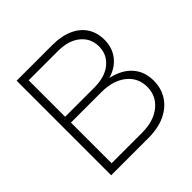

<svg xmlns="http://www.w3.org/2000/svg" viewBox="-182 -852 1005 1005"><g transform="rotate(-45 320.5 -350.0)"><path d="M83 0V-700H346Q414 -700 462 -678.5Q510 -657 535 -618Q560 -579 560 -526Q560 -468 527.5 -426Q495 -384 436 -367Q510 -351 550.5 -306Q591 -261 591 -193Q591 -136 563 -92.5Q535 -49 483 -24.5Q431 0 357 0ZM129 -387H345Q424 -387 469.5 -424.5Q515 -462 515 -522Q515 -582 469.5 -619.5Q424 -657 345 -657H129ZM129 -43H353Q441 -43 492.5 -85Q544 -127 544 -194Q544 -261 492.5 -302.5Q441 -344 353 -344H129Z"/></g></svg>

Font: Red Hat Display
Style: Regular
Weight: 300
Designer: Pentagram, MCKL
Foundry: Pentagram, MCKL
Version: Version 1.023